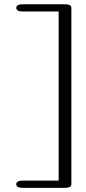

<svg xmlns="http://www.w3.org/2000/svg" viewBox="-20 -694 407 909"><path d="M87.4 195.3H287.6Q317.9 195.3 317.9 178.2V-656.7Q317.9 -673.8 287.6 -673.8H87.4Q57.1 -673.8 57.1 -656.7Q57.1 -639.6 87.4 -639.6H257.8V161.1H87.4Q57.1 161.1 57.1 178.2Q57.1 195.3 87.4 195.3Z"/></svg>

Font: Gayathri Thin
Style: Regular
Weight: 100
Designer: Binoy Dominic <binoy.domenic@gmail.com>
Foundry: SMC
Version: Version 1.000